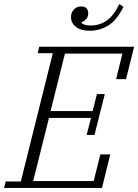

<svg xmlns="http://www.w3.org/2000/svg" viewBox="-35 -929 683 949"><path d="M-7 -32H68L226 -666H151L159 -698H628L588 -538H539L570 -664H286L215 -380H423L444 -464H483L432 -262H393L415 -346H207L129 -34H428L461 -166H510L469 0H-15ZM409 -777Q365 -777 340.5 -796Q316 -815 316 -844Q316 -867 330 -882Q344 -897 366 -897Q401 -897 401 -863Q401 -845 390 -833.5Q379 -822 368 -820V-816Q380 -803 414 -803Q457 -803 492 -827Q527 -851 555 -909L575 -895Q542 -828 499.5 -802.5Q457 -777 409 -777Z"/></svg>

Font: IBM Plex Serif Light
Style: Italic
Weight: 300
Italic angle: -14°
Designer: Mike Abbink, Paul van der Laan, Pieter van Rosmalen
Foundry: Bold Monday
Version: Version 3.001